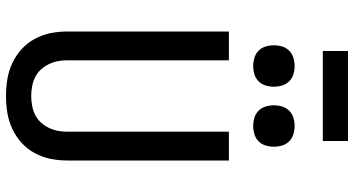

<svg xmlns="http://www.w3.org/2000/svg" viewBox="-290 -882 1180 640"><g transform="rotate(90 300.0 -562.0)"><path d="M300 8Q272 8 244 3.5Q216 -1 190.5 -13Q165 -25 144 -44Q123 -63 109.5 -88Q96 -113 90.5 -140.5Q85 -168 85 -196V-735H181V-196Q181 -180 184 -164.5Q187 -149 194 -134.5Q201 -120 212 -108Q223 -96 237.5 -89Q252 -82 268 -79Q284 -76 300 -76Q316 -76 332 -79Q348 -82 362.5 -89Q377 -96 388 -108Q399 -120 406 -134.5Q413 -149 416 -164.5Q419 -180 419 -196V-735H515V-196Q515 -168 509.5 -140.5Q504 -113 490.5 -88Q477 -63 456 -44Q435 -25 409.5 -13Q384 -1 356 3.5Q328 8 300 8ZM400 -816Q386 -816 372.5 -820Q359 -824 349 -834Q339 -844 335 -857.5Q331 -871 331 -885Q331 -899 335 -912.5Q339 -926 349 -936Q359 -946 372.5 -950Q386 -954 400 -954Q414 -954 427.5 -950Q441 -946 451 -936Q461 -926 465 -912.5Q469 -899 469 -885Q469 -871 465 -857.5Q461 -844 451 -834Q441 -824 427.5 -820Q414 -816 400 -816ZM200 -816Q186 -816 172.5 -820Q159 -824 149 -834Q139 -844 135 -857.5Q131 -871 131 -885Q131 -899 135 -912.5Q139 -926 149 -936Q159 -946 172.5 -950Q186 -954 200 -954Q214 -954 227.5 -950Q241 -946 251 -936Q261 -926 265 -912.5Q269 -899 269 -885Q269 -871 265 -857.5Q261 -844 251 -834Q241 -824 227.5 -820Q214 -816 200 -816ZM150 -1048V-1132H450V-1048Z"/></g></svg>

Font: Iosevka Curly Medium Extended
Style: Regular
Weight: 500
Width: 7
Monospace: yes
Designer: Belleve Invis
Foundry: Belleve Invis
Version: Version 11.1.0; ttfautohint (v1.8.3)